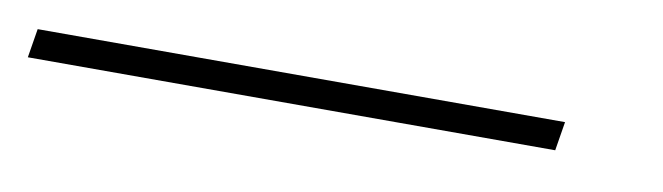

<svg xmlns="http://www.w3.org/2000/svg" viewBox="-81 -0 539 156"><g transform="rotate(10 188.0 78.0)"><path d="M375 89.8H-60.1L-56.2 65.9H378.9Z"/></g></svg>

Font: Creato Display Thin
Style: Italic
Weight: 265
Italic angle: -10°
Version: Version 1.000